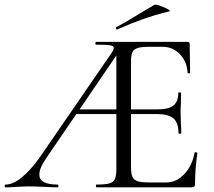

<svg xmlns="http://www.w3.org/2000/svg" viewBox="-23 -805 918 825"><path d="M817 -151Q820 -151 822.5 -150Q825 -149 825 -147Q815 -77 815 -15Q815 -7 812 -3.5Q809 0 800 0H392Q389 0 389 -6Q389 -12 392 -12Q430 -12 447.5 -17Q465 -22 471 -36.5Q477 -51 477 -81V-315H305L176 -126Q146 -83 146 -55Q146 -12 224 -12Q228 -12 228 -6Q228 0 224 0Q206 0 170 -2Q130 -4 101 -4Q77 -4 47 -2Q19 0 2 0Q-3 0 -3 -6Q-3 -12 2 -12Q33 -12 71.5 -43.5Q110 -75 150 -132L454 -574Q466 -591 466 -599Q466 -608 449.5 -610.5Q433 -613 389 -613Q387 -613 387 -619Q387 -625 389 -625H783Q792 -625 792 -616L794 -492Q794 -490 788.5 -490Q783 -490 783 -492Q781 -539 750.5 -571.5Q720 -604 675 -604H621Q586 -604 569.5 -599Q553 -594 546.5 -581.5Q540 -569 540 -543V-335H653Q701 -335 722 -351.5Q743 -368 743 -406Q743 -408 749 -408Q755 -408 755 -406L754 -355Q753 -345 753 -325L754 -280Q756 -250 756 -233Q756 -230 750 -230Q744 -230 744 -233Q744 -277 722.5 -296Q701 -315 650 -315H540V-85Q540 -58 546.5 -44.5Q553 -31 569.5 -26Q586 -21 619 -21H692Q735 -21 769 -57Q803 -93 813 -149Q813 -151 817 -151ZM477 -335V-567L319 -335ZM480 -678Q476 -678 475 -682.5Q474 -687 477 -689Q514 -707 586 -752Q622 -774 640 -784Q644 -787 663.5 -780.5Q683 -774 697.5 -766Q712 -758 704 -756Q642 -741 590.5 -722.5Q539 -704 482 -679Z"/></svg>

Font: Cormorant Garamond
Style: Regular
Weight: 400
Designer: Christian Thalmann (Catharsis Fonts)
Version: Version 3.000